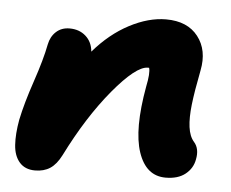

<svg xmlns="http://www.w3.org/2000/svg" viewBox="-44 -581 775 645"><g transform="rotate(5 343.5 -258.0)"><path d="M535.2 0Q469.2 0 443.4 -76.4Q417.5 -152.8 443.8 -298.8Q453.6 -345.7 448.2 -362.8H443.8Q404.3 -362.8 327.6 -270.8Q251 -178.7 184.1 -44.9Q168 -13.2 147 0.5Q126 14.2 96.2 14.2Q62.5 14.2 43.7 -7.3Q24.9 -28.8 22.5 -65.4Q20 -102.1 28.8 -150.9Q40.5 -207.5 66.4 -283.7Q92.3 -359.9 102.1 -411.1Q107.4 -438 125.5 -454.6Q143.6 -471.2 170.9 -471.2Q203.6 -471.2 225.3 -451.9Q247.1 -432.6 250 -399.9Q303.7 -462.4 367.9 -496.1Q432.1 -529.8 491.2 -529.8Q563.5 -529.8 599.1 -483.9Q634.8 -438 621.1 -369.1Q606.9 -296.9 601.8 -252.2Q596.7 -207.5 600.8 -176.3Q605 -145 620.1 -127.9Q639.2 -106.4 631.8 -69.8Q626.5 -39.6 601.8 -19.8Q577.1 0 535.2 0Z"/></g></svg>

Font: Shantell Sans Irregular
Style: Italic
Weight: 800
Italic angle: -11.31°
Designer: Stephen Nixon, Anya Danilova, Shantell Martin
Foundry: Arrow Type
Version: Version 1.006;[9816181b4]